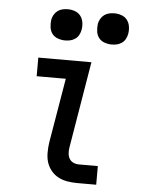

<svg xmlns="http://www.w3.org/2000/svg" viewBox="-53 -779 606 821"><g transform="rotate(5 250.0 -368.5)"><path d="M310 0Q288 0 267 -3.5Q246 -7 228 -16.5Q210 -26 197 -42Q184 -58 178 -77Q172 -96 172 -118Q172 -140 175 -161L222 -440H97V-520H325L263 -148Q261 -135 262 -122.5Q263 -110 269 -100Q275 -90 286 -85Q297 -80 310 -80H391V0ZM405 -603Q389 -603 373.5 -608.5Q358 -614 349 -626Q340 -638 338 -654Q336 -670 338 -686Q340 -697 346 -707.5Q352 -718 361.5 -725Q371 -732 382.5 -734.5Q394 -737 405 -737Q421 -737 436 -731.5Q451 -726 460 -714Q469 -702 471.5 -686Q474 -670 471 -654Q469 -643 463.5 -632.5Q458 -622 448 -615Q438 -608 427 -605.5Q416 -603 405 -603ZM205 -603Q189 -603 173.5 -608.5Q158 -614 149 -626Q140 -638 138 -654Q136 -670 138 -686Q140 -697 146 -707.5Q152 -718 161.5 -725Q171 -732 182.5 -734.5Q194 -737 205 -737Q221 -737 236 -731.5Q251 -726 260 -714Q269 -702 271.5 -686Q274 -670 271 -654Q269 -643 263.5 -632.5Q258 -622 248 -615Q238 -608 227 -605.5Q216 -603 205 -603Z"/></g></svg>

Font: Iosevka Curly Medium
Style: Italic
Weight: 500
Italic angle: -9°
Monospace: yes
Designer: Belleve Invis
Foundry: Belleve Invis
Version: Version 22.1.2; ttfautohint (v1.8.4)